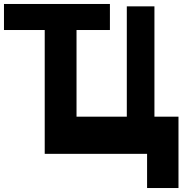

<svg xmlns="http://www.w3.org/2000/svg" viewBox="-159 -747 918 966"><path d="M739 -160V199H581V27H66V-596H-139V-727H394V-596H226V-160H479V-715H618V-160Z"/></svg>

Font: OpenDyslexic
Style: Bold
Weight: 800
Designer: Abbie Gonzalez
Version: Version 0.920;hotconv 1.0.109;makeotfexe 2.5.65596